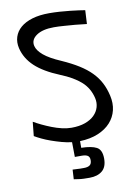

<svg xmlns="http://www.w3.org/2000/svg" viewBox="-99 -769 732 1048"><g transform="rotate(-10 266.5 -245.5)"><path d="M442 -613Q410 -616 378 -620Q351 -622 319 -624.5Q287 -627 261 -627Q198 -627 164 -603.5Q130 -580 138 -545Q144 -519 175.5 -492.5Q207 -466 270 -439Q324 -415 363 -390.5Q402 -366 429 -338.5Q456 -311 473 -278.5Q490 -246 499 -206Q509 -163 500 -125Q491 -87 464.5 -57.5Q438 -28 395 -10Q352 8 294 10V47Q351 48 379 63Q407 78 407 127Q407 173 381 194.5Q355 216 311 216Q294 216 278.5 215.5Q263 215 251 213Q237 211 224 209L227 156Q238 157 249 157Q258 158 269 158Q280 158 290 158Q311 158 322 150Q333 142 333 122Q333 104 322 97Q311 90 290 90H251L250 8Q223 5 194 -3Q165 -11 138 -20.5Q111 -30 88 -41Q65 -52 50 -61L58 -139Q77 -128 102 -116Q127 -104 154 -93.5Q181 -83 208.5 -76.5Q236 -70 261 -70Q305 -70 337 -81.5Q369 -93 388.5 -112.5Q408 -132 415 -156.5Q422 -181 416 -207Q403 -263 362.5 -299.5Q322 -336 250 -365Q162 -401 115 -445Q68 -489 54 -547Q46 -581 55.5 -610.5Q65 -640 90 -661.5Q115 -683 155 -695Q195 -707 249 -707Q277 -707 307 -705Q337 -703 364 -700Q391 -697 413 -694Q435 -691 446 -689Z"/></g></svg>

Font: Panefresco 500wt
Style: Regular
Weight: 700
Foundry: Campivisivi & Chank Co
Version: Version 1.001